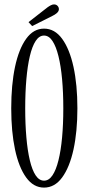

<svg xmlns="http://www.w3.org/2000/svg" viewBox="-20 -841 400 872"><path d="M180 11Q132 11 98.8 -35Q65.5 -81 48.2 -162Q31 -243 31 -349Q31 -456 48.2 -537.2Q65.5 -618.5 98.8 -664.8Q132 -711 180 -711Q228.5 -711 262.2 -664.8Q296 -618.5 313.8 -537.2Q331.5 -456 331.5 -349Q331.5 -243 313.8 -162Q296 -81 262.2 -35Q228.5 11 180 11ZM180 -20.5Q202 -20.5 218.2 -44.5Q234.5 -68.5 245.5 -112.8Q256.5 -157 262 -217Q267.5 -277 267.5 -349Q267.5 -421 262 -481.2Q256.5 -541.5 245.5 -586Q234.5 -630.5 218.2 -655Q202 -679.5 180 -679.5Q158 -679.5 142 -655Q126 -630.5 115.5 -586Q105 -541.5 99.8 -481.2Q94.5 -421 94.5 -349Q94.5 -277 99.8 -217Q105 -157 115.5 -112.8Q126 -68.5 142 -44.5Q158 -20.5 180 -20.5ZM126 -722.5 109.5 -740.5 195.5 -807.5Q203 -813 210.8 -817Q218.5 -821 225.5 -821Q232 -821 237 -818Q242 -815 245 -809.5Q247.5 -805 247.5 -799.5Q247.5 -790 238.5 -782Q229.5 -774 217.5 -768.5Z"/></svg>

Font: Imbue Light
Style: Regular
Weight: 300
Designer: Tyler Finck
Foundry: Etcetera Type Company
Version: Version 1.102